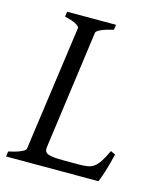

<svg xmlns="http://www.w3.org/2000/svg" viewBox="-96 -687 641 759"><g transform="rotate(15 224.0 -307.5)"><path d="M414.1 -119.1Q404.3 -76.7 394.3 -45.4Q384.3 -14.2 377.9 0H0L2.9 -21Q33.7 -27.8 52.2 -35.9Q70.8 -43.9 71.8 -50.8L143.1 -564Q144 -569.8 128.9 -578.6Q113.8 -587.4 82 -594.2L85 -615.2H285.2L282.2 -594.2Q251.5 -587.4 232.9 -579.1Q214.4 -570.8 212.9 -564L146 -75.2Q145 -66.4 147.9 -60.3Q150.9 -54.2 159.9 -50.5Q168.9 -46.9 184.8 -45.4Q200.7 -43.9 225.1 -43.9H287.1Q307.6 -43.9 322 -46.4Q336.4 -48.8 348.1 -57.4Q359.9 -65.9 370.6 -82.5Q381.3 -99.1 395 -127.9Z"/></g></svg>

Font: Akkhara
Style: Italic
Weight: 400
Italic angle: -7°
Designer: J. Victor Gaultney
Version: Version 1.00 June 13, 2006, initial release